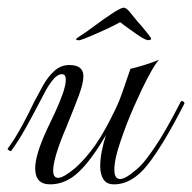

<svg xmlns="http://www.w3.org/2000/svg" viewBox="-22 -477 503 502"><path d="M109 5Q70 5 70 -37Q70 -72 101 -139Q110 -157 121.5 -182Q133 -207 141.5 -230.5Q150 -254 150 -269Q150 -283 140 -283Q128 -283 116 -268Q104 -253 94.5 -234.5Q85 -216 79 -205Q64 -176 45 -142Q26 -108 7 -82H6Q4 -82 0.5 -84.5Q-3 -87 -2 -88Q17 -114 35.5 -148Q54 -182 67 -210Q78 -231 90.5 -253.5Q103 -276 120 -291.5Q137 -307 159 -307Q196 -307 196 -278Q196 -259 184 -227Q172 -195 152 -146Q134 -104 125.5 -75.5Q117 -47 117 -31Q117 -12 130 -12Q144 -12 175 -38Q202 -62 227 -97.5Q252 -133 281 -194Q289 -210 297.5 -234.5Q306 -259 312.5 -278Q319 -297 319 -297Q336 -301 357 -307.5Q378 -314 394 -321Q384 -311 365.5 -276Q347 -241 327.5 -196.5Q308 -152 294 -110Q277 -62 277 -33Q277 -9 292 -9Q299 -9 309.5 -15Q320 -21 335 -34Q348 -45 359.5 -60Q371 -75 382 -91Q397 -113 413.5 -142Q430 -171 450 -210Q452 -213 453 -213Q456 -213 458.5 -210.5Q461 -208 460 -206Q406 -100 365 -47.5Q324 5 276 5Q257 5 248.5 -8Q240 -21 240 -43Q240 -60 244 -81Q248 -102 255 -124Q218 -60 184 -27.5Q150 5 109 5ZM187 -372Q182 -371 179 -372.5Q176 -374 177 -375Q178 -377 193.5 -387Q209 -397 222 -407Q250 -428 271.5 -442Q293 -456 301 -457Q308 -457 317 -446Q326 -435 339 -419Q345 -413 353 -403Q361 -393 367.5 -385Q374 -377 373 -375Q372 -372 365 -372Q358 -372 335.5 -387.5Q313 -403 292 -419Q276 -410 255.5 -400.5Q235 -391 216 -383Q197 -375 187 -372Z"/></svg>

Font: Mea Culpa
Style: Regular
Weight: 400
Designer: Robert E. Leuschke
Foundry: Robert E. Leuschke
Version: Version 1.010; ttfautohint (v1.8.3)